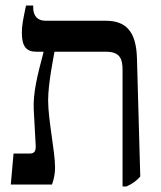

<svg xmlns="http://www.w3.org/2000/svg" viewBox="-20 -667 582 694"><path d="M19 0H168C175 -21 179 -38 179 -62C179 -120 154 -233 154 -304C154 -365 173 -457 177 -480H363C414 -480 423 -454 423 -413V7H437C459 -3 473 -13 487 -29L475 -458C472 -556 433 -592 362 -592H145C116 -592 100 -609 100 -640V-647H74C64 -599 59 -576 59 -549C59 -499 75 -480 112 -480H137V-477C115 -394 99 -331 102 -270L109 -142C110 -121 105 -112 87 -112H29Z"/></svg>

Font: Noto Serif Hebrew SemiCondensed Medium
Style: Regular
Weight: 500
Width: 4
Designer: Monotype Design Team
Foundry: Monotype Imaging Inc.
Version: Version 2.004